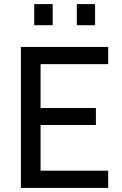

<svg xmlns="http://www.w3.org/2000/svg" viewBox="-20 -917 593 937"><path d="M82 0ZM178 -604V-390H448V-307H178V-84H508V0H82V-688H508V-604ZM147 -897H237V-794H147ZM355 -897H444V-794H355Z"/></svg>

Font: Cairo SemiBold
Style: Regular
Weight: 600
Designer: Mohamed Gaber, the designers of Titillium
Foundry: Kief Type Foundry
Version: Version 2.009; ttfautohint (v1.5.33-1714) -l 8 -r 50 -G 200 